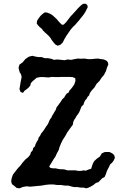

<svg xmlns="http://www.w3.org/2000/svg" viewBox="-20 -1017 646 1046"><path d="M137 -708 156 -713 172 -709 189 -706H207L224 -700H241L258 -697L275 -691L291 -693L313 -691L331 -689L349 -693L368 -691L386 -695L404 -698L422 -697L440 -698L459 -695H479L497 -697L513 -698L531 -695L546 -693L561 -686L568 -677L570 -665L563 -649L557 -629L546 -608L533 -593L522 -576L506 -560L495 -541L484 -529L477 -521L469 -509L466 -498L457 -489L452 -479L444 -470L438 -458L435 -447L425 -438L420 -427L416 -416L411 -405L404 -394L397 -385L391 -374L384 -364L379 -352L377 -338L369 -327L358 -312L346 -295L335 -275L322 -255L313 -237L305 -218L300 -200L290 -182L282 -164L271 -148L261 -131L252 -117L248 -108L256 -102L268 -100H282L296 -97L309 -95H322L335 -93L347 -89H391L406 -86H422L435 -89L447 -87L461 -93L477 -98L482 -115L486 -126L493 -139L508 -153L524 -164L535 -182L552 -189H576L591 -182L602 -172L606 -157L599 -142L591 -131L580 -121L572 -104L563 -87L557 -69L550 -53L537 -46L527 -36L517 -25L502 -20L490 -10L477 -2L463 5L450 9L435 5H418L401 2H382L366 -2L351 -6H333L314 -9H293L271 -12H250L229 -10L207 -6L187 -4L165 -2L145 0L124 -2L103 2L87 9L71 7L58 -4L45 -14L41 -29L43 -44L50 -65L63 -82L77 -100L91 -115L103 -131L118 -148L134 -161L145 -175L148 -187L158 -198L161 -211L170 -219L174 -232L180 -244L187 -255L191 -268L198 -277L205 -291L213 -300L220 -310L227 -321L233 -330L241 -341L247 -355L252 -366L259 -375L265 -388L271 -397L277 -408L284 -419L288 -432L298 -445L311 -463L320 -477L329 -485L335 -495L342 -506L354 -513L358 -523L368 -534L375 -543L384 -556L391 -576L390 -591L375 -597L356 -598H314L302 -597H284L263 -598L243 -595L220 -597H198L179 -593L169 -584L159 -576L148 -564L145 -551L136 -540L124 -530L114 -523L105 -511L92 -516L86 -532L89 -549L91 -562L94 -578L98 -598L94 -613L87 -624L84 -636L81 -647L86 -665L103 -677L118 -695ZM432 -996 445 -997 455 -991 458 -978 446 -954 438 -941 429 -929 419 -917 410 -905 400 -894 389 -881 378 -871 366 -857 354 -840 341 -821 331 -804 322 -786 309 -773 294 -768 281 -775 270 -788 261 -800 253 -813 244 -823 224 -841 215 -850 208 -860 198 -868 188 -878 180 -889 182 -904 191 -918 201 -931 213 -942 225 -950 238 -948 253 -942 266 -934 288 -914 298 -902 309 -890 318 -882 327 -883 339 -895 351 -910 363 -926 391 -956 404 -971 418 -985Z"/></svg>

Font: Tagesschrift
Style: Regular
Weight: 400
Designer: Yanone
Version: Version 2.000; ttfautohint (v1.8.4.7-5d5b)